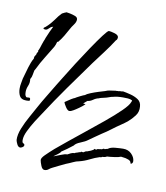

<svg xmlns="http://www.w3.org/2000/svg" viewBox="-77 -616 587 677"><g transform="rotate(10 216.0 -277.5)"><path d="M21 -227Q3 -227 -3 -238.5Q-9 -250 -9 -265Q-9 -275 -7 -284.5Q-5 -294 -4 -301L8 -343Q10 -350 14 -360.5Q18 -371 22 -377V-380Q22 -385 25.5 -389Q29 -393 29 -398L33 -404L32 -407Q34 -410 37 -418.5Q40 -427 41 -431Q46 -446 49 -452Q49 -454 52.5 -461.5Q56 -469 60 -479L70 -500L68 -499Q62 -498 56 -491.5Q50 -485 45 -485Q45 -485 41 -485.5Q37 -486 37 -488Q37 -491 44 -495Q53 -503 59.5 -510.5Q66 -518 71 -525Q81 -540 92 -551L102 -556Q104 -556 105 -557V-558Q110 -558 120 -556Q130 -554 139 -550.5Q148 -547 148 -539Q148 -530 140.5 -520Q133 -510 129 -502Q122 -489 114 -475.5Q106 -462 96 -450H93Q90 -438 86 -431Q73 -409 59.5 -387.5Q46 -366 35 -343Q34 -341 33 -339.5Q32 -338 31 -336Q29 -328 28 -320Q27 -312 22 -304Q24 -291 19 -279.5Q14 -268 14 -257Q14 -247 16 -243.5Q18 -240 19 -239Q21 -238 25 -238.5Q29 -239 30 -239L32 -238Q34 -237 34 -233L33 -228Q28 -227 21 -227ZM29 -60Q22 -60 17.5 -69Q13 -78 12 -84Q11 -103 20.5 -126.5Q30 -150 43 -173Q56 -196 64 -211Q76 -233 89.5 -255Q103 -277 116 -299Q120 -305 134.5 -329Q149 -353 169.5 -385Q190 -417 210.5 -447.5Q231 -478 246.5 -498.5Q262 -519 266 -519Q272 -519 286 -515Q300 -511 301 -503Q301 -494 296 -491Q280 -466 262.5 -443Q245 -420 228 -397Q191 -346 154.5 -294.5Q118 -243 83 -189Q76 -179 64 -160Q52 -141 42.5 -121.5Q33 -102 33 -88Q33 -78 37.5 -76.5Q42 -75 42 -71V-70Q42 -66 37 -63Q32 -60 29 -60ZM127 3Q119 3 114 -9.5Q109 -22 108 -29Q107 -36 119 -48Q131 -60 149 -76Q168 -92 192 -111.5Q216 -131 241 -151Q276 -179 307.5 -205Q339 -231 361 -252.5Q383 -274 387 -286Q389 -290 389 -292Q382 -296 373 -296.5Q364 -297 356 -297Q334 -297 321 -293Q314 -292 306.5 -289Q299 -286 289 -284Q285 -283 280.5 -282Q276 -281 272 -279Q262 -277 253 -270.5Q244 -264 234 -263Q233 -262 228 -258Q223 -254 221 -251H229Q229 -249 219.5 -241.5Q210 -234 200 -227.5Q190 -221 187 -220Q183 -217 177 -217Q171 -217 163.5 -228.5Q156 -240 155 -245Q163 -250 170 -255Q177 -260 185 -264Q186 -264 186.5 -264.5Q187 -265 187 -265H188Q192 -268 205 -274.5Q218 -281 222 -282Q226 -286 239.5 -291.5Q253 -297 267.5 -301.5Q282 -306 289 -308L297 -311Q298 -311 299 -311.5Q300 -312 301 -311L300 -312L328 -316V-315Q330 -316 333 -316Q336 -316 338 -316L340 -317Q343 -317 346 -317Q349 -317 352 -318Q364 -316 379.5 -312Q395 -308 407 -300Q419 -292 420 -276Q422 -257 411 -242.5Q400 -228 387 -217Q377 -209 365 -201Q350 -191 335 -179.5Q320 -168 304 -158Q294 -151 283 -143.5Q272 -136 261 -128Q252 -121 235.5 -114.5Q219 -108 214 -100L193 -84Q179 -74 174 -71Q172 -66 164 -60.5Q156 -55 151 -51L150 -50L153 -51Q162 -54 175 -59.5Q188 -65 197 -65Q202 -68 208.5 -71Q215 -74 222 -74Q224 -76 227 -76.5Q230 -77 232 -78L237 -80Q239 -80 240 -80.5Q241 -81 242 -81L243 -83L251 -82L261 -88L262 -87Q266 -88 276.5 -92.5Q287 -97 288 -101L294 -99Q296 -100 297 -101Q298 -102 302 -103V-102Q305 -103 308 -103.5Q311 -104 314 -104L319 -107H322L323 -106L333 -109L334 -108V-109Q342 -116 360 -117.5Q378 -119 388 -119Q406 -119 417.5 -107.5Q429 -96 430 -83V-81Q430 -75 425 -72H422Q421 -79 416.5 -82Q412 -85 407 -86Q402 -88 396 -88.5Q390 -89 385 -90Q379 -87 361 -84.5Q343 -82 336 -82Q330 -78 320 -78L315 -75L313 -76Q294 -70 277.5 -61.5Q261 -53 241 -48Q233 -47 221.5 -41.5Q210 -36 197 -31Q184 -25 172 -19Q160 -13 152 -9Q146 -6 140.5 -1.5Q135 3 127 3Z"/></g></svg>

Font: Qwitcher Grypen
Style: Bold
Weight: 700
Designer: Robert E. Leuschke
Foundry: Robert E. Leuschke
Version: Version 1.100; ttfautohint (v1.8.3)